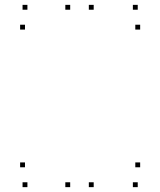

<svg xmlns="http://www.w3.org/2000/svg" viewBox="-20 -760 660 790"><path d="M365.5 -720V-740H345.5V-720ZM268.8 -720V-740H248.8V-720ZM268.8 10V-10H248.8V10ZM365.5 10V-10H345.5V10ZM82.8 -638.3V-658.3H62.8V-638.3ZM556.7 -638.3V-658.3H536.7V-638.3ZM546.7 -720V-740H526.7V-720ZM92.8 -720V-740H72.8V-720ZM546.7 10V-10H526.7V10ZM556.7 -71.7V-91.7H536.7V-71.7ZM82.8 -71.7V-91.7H62.8V-71.7ZM92.8 10V-10H72.8V10Z"/></svg>

Font: Monaspace Argon Dots Var
Style: Regular
Weight: 400
Designer: Riley Cran and the Lettermatic Team
Version: Version 1.100 (Monaspace Argon Dots)